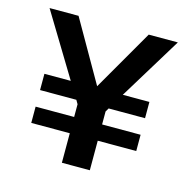

<svg xmlns="http://www.w3.org/2000/svg" viewBox="-83 -602 675 684"><g transform="rotate(15 254.5 -260.5)"><path d="M491.2 -521 350.1 -290H448.2V-230H314L306.2 -216.8V-168.9H448.2V-108.9H306.2V0H203.1V-108.9H61V-168.9H203.1V-215.8L194.8 -230H61V-290H158.2L18.1 -521H125L253.9 -295.9L383.8 -521Z"/></g></svg>

Font: Neutral Grotesk
Style: Regular
Weight: 400
Designer: Nawras Khrais
Foundry: Nawras Khrais
Version: Version 1.000;PS 001.000;hotconv 1.0.88;makeotf.lib2.5.64775